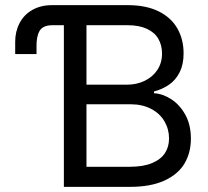

<svg xmlns="http://www.w3.org/2000/svg" viewBox="-20 -727 811 747"><path d="M122.1 -543.9V-516.6H39.1V-564.5Q39.1 -604.5 56.2 -637.2Q73.2 -669.9 106 -688.5Q138.7 -707 182.6 -707H253.9V-628.9H184.6Q146.5 -628.9 133.8 -606.4Q121.1 -584 122.1 -543.9ZM228.5 -707H476.6Q548.8 -707 597.7 -682.6Q646.5 -658.2 670.4 -615.7Q694.3 -573.2 694.3 -519.5Q694.3 -476.6 679.2 -446.3Q664.1 -416 638.2 -397.9Q612.3 -379.9 579.1 -371.1V-364.3Q613.3 -362.3 646.5 -340.8Q679.7 -319.3 701.2 -280.3Q722.7 -241.2 722.7 -187.5Q722.7 -132.8 697.8 -90.8Q672.9 -48.8 619.6 -24.4Q566.4 0 485.4 0H228.5ZM637.7 -188.5Q637.7 -224.6 619.6 -255.4Q601.6 -286.1 567.4 -303.7Q533.2 -321.3 489.3 -321.3H316.4V-78.1H484.4Q538.1 -78.1 572.3 -92.8Q606.4 -107.4 622.1 -131.8Q637.7 -156.2 637.7 -188.5ZM610.4 -518.6Q610.4 -550.8 596.2 -575.7Q582 -600.6 551.8 -614.7Q521.5 -628.9 476.6 -628.9H316.4V-397.5H473.6Q511.7 -397.5 543 -412.6Q574.2 -427.7 592.3 -455.1Q610.4 -482.4 610.4 -518.6Z"/></svg>

Font: WEMIX Pretendard Variable
Style: Regular
Weight: 400
Designer: Base glyphs from Inter by Rasmus Andersson; Hangeul glyphs from Noto Sans CJK(Source Han Sans) by Jang Soo-young and Kan
Foundry: Kil Hyung-jin
Version: Version 1.000;Glyphs 3.2 (3208)